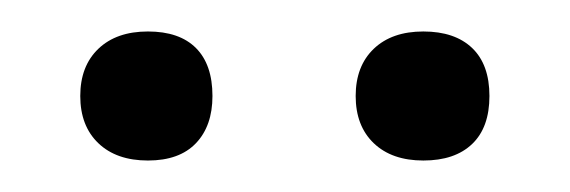

<svg xmlns="http://www.w3.org/2000/svg" viewBox="-20 -580 362 122"><path d="M31 -519Q31 -538 42.5 -549Q54 -560 74 -560Q94 -560 104.5 -549.5Q115 -539 115 -519Q115 -500 104.5 -489Q94 -478 74 -478Q54 -478 42.5 -489Q31 -500 31 -519ZM206 -519Q206 -538 217.5 -549Q229 -560 249 -560Q269 -560 280 -549.5Q291 -539 291 -519Q291 -499 280 -488.5Q269 -478 249 -478Q229 -478 217.5 -489Q206 -500 206 -519Z"/></svg>

Font: Cormorant SC
Style: Regular
Weight: 400
Designer: Christian Thalmann (Catharsis Fonts)
Foundry: Catharsis Fonts
Version: Version 4.000